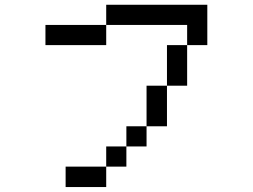

<svg xmlns="http://www.w3.org/2000/svg" viewBox="-20 -712 1040 790"><path d="M167 -526.4V-609.4H417V-526.4ZM667 -359.4V-526.4H750V-359.4ZM667 -359.4V-192.4H583V-359.4ZM583 -192.4V-109.4H500V-192.4ZM500 -109.4V-26.4H417V-109.4ZM417 -26.4V57.6H250V-26.4ZM750 -526.4V-609.4H417V-692.4H833V-526.4Z"/></svg>

Font: KH Dot Kodenmachou 12
Style: Regular
Weight: 400
Designer: Original version for X68000 by Keitarou Hiraki (http://hp.vector.co.jp/authors/VA000874/) / TrueType conversion by Homem
Version: Version 1.00.20150527